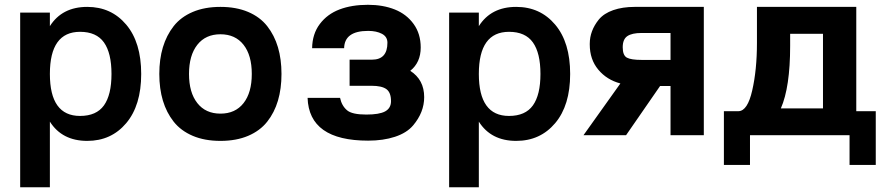

<svg xmlns="http://www.w3.org/2000/svg" viewBox="-20 -569 3725 808"><path d="M189.9 -257.8Q189.9 -81.1 316.9 -81.1Q385.7 -81.1 417.5 -125.5Q449.2 -169.9 449.2 -257.8Q449.2 -345.7 417.5 -390.4Q385.7 -435.1 316.9 -435.1Q189.9 -435.1 189.9 -257.8ZM64.9 -516.1H189.9V-459Q241.2 -540 347.2 -540Q448.2 -540 511.2 -465.3Q574.2 -390.6 574.2 -257.8Q574.2 -125.5 511.2 -50.8Q448.2 23.9 347.2 23.9Q241.2 23.9 189.9 -57.1V219.2H64.9Z M810.3 -380.4Q775.4 -335.9 775.4 -257.8Q775.4 -179.7 810.3 -135.3Q845.2 -90.8 907.7 -90.8Q970.2 -90.8 1004.9 -135Q1039.6 -179.2 1039.6 -257.8Q1039.6 -336.4 1004.9 -380.6Q970.2 -424.8 907.7 -424.8Q845.2 -424.8 810.3 -380.4ZM665.5 -145.5Q650.4 -195.8 650.4 -257.8Q650.4 -319.8 665.5 -370.1Q680.7 -420.4 710.9 -459Q741.2 -497.6 791.3 -518.8Q841.3 -540 907.7 -540Q974.1 -540 1024.2 -518.8Q1074.2 -497.6 1104.5 -459Q1134.8 -420.4 1149.7 -370.1Q1164.6 -319.8 1164.6 -257.8Q1164.6 -195.8 1149.7 -145.5Q1134.8 -95.2 1104.5 -56.9Q1074.2 -18.6 1024.2 2.7Q974.1 23.9 907.7 23.9Q841.3 23.9 791.3 2.7Q741.2 -18.6 710.9 -56.9Q680.7 -95.2 665.5 -145.5Z M1528.3 -548.8Q1591.8 -548.8 1641.4 -529.1Q1690.9 -509.3 1720.7 -468Q1750.5 -426.8 1750.5 -369.1Q1750.5 -306.2 1706.5 -271Q1765.1 -233.4 1765.1 -160.2Q1765.1 -96.2 1718.3 -41Q1691.9 -9.8 1642.3 6.6Q1592.8 22.9 1529.3 22.9Q1280.3 22.9 1274.4 -157.2H1411.1Q1418 -124 1440.4 -105Q1461.4 -86.9 1521.5 -86.9Q1576.2 -86.9 1600.6 -100.1Q1625.5 -113.8 1625.5 -143.1Q1625.5 -179.7 1606.2 -193.8Q1586.9 -208 1543.5 -208H1451.2V-317.9H1545.4Q1610.4 -317.9 1610.4 -389.2Q1610.4 -414.6 1587.2 -426.8Q1564 -439 1529.3 -439Q1429.7 -439 1428.2 -366.2H1293.5Q1294.4 -426.3 1325.9 -468Q1357.4 -509.8 1408.9 -529.3Q1460.4 -548.8 1528.3 -548.8Z M1995.1 -257.8Q1995.1 -81.1 2122.1 -81.1Q2190.9 -81.1 2222.7 -125.5Q2254.4 -169.9 2254.4 -257.8Q2254.4 -345.7 2222.7 -390.4Q2190.9 -435.1 2122.1 -435.1Q1995.1 -435.1 1995.1 -257.8ZM1870.1 -516.1H1995.1V-459Q2046.4 -540 2152.3 -540Q2253.4 -540 2316.4 -465.3Q2379.4 -390.6 2379.4 -257.8Q2379.4 -125.5 2316.4 -50.8Q2253.4 23.9 2152.3 23.9Q2046.4 23.9 1995.1 -57.1V219.2H1870.1Z M2590.8 -217.8Q2533.7 -232.9 2497.8 -275.9Q2461.9 -318.8 2461.9 -381.8V-384.8Q2461.9 -439.5 2500 -486.8Q2521.5 -512.7 2560.8 -526.4Q2600.1 -540 2650.9 -540H2941.9V0H2801.8V-207H2757.8L2614.7 0H2435.5ZM2600.6 -370.1Q2600.6 -335.9 2618.2 -326.4Q2635.7 -316.9 2679.7 -316.9H2801.8V-430.2H2679.7Q2639.6 -430.2 2620.1 -417Q2600.6 -403.8 2600.6 -370.1Z M3583.5 -101.1H3665.5V125H3555.2V0H3136.2V125H3026.4V-101.1H3088.4Q3126 -102.5 3145.5 -188Q3165.5 -274.9 3165.5 -388.2V-540H3583.5ZM3266.1 -112.8H3443.4V-426.8H3305.2V-376Q3305.2 -202.1 3266.1 -112.8Z"/></svg>

Font: Miedinger*
Style: Bold
Weight: 700
Version: Version 001.000